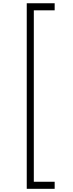

<svg xmlns="http://www.w3.org/2000/svg" viewBox="-20 -939 453 1190"><path d="M318.8 -875V-918.8H145.8V231.3H318.8V187.5H189.6V-875Z"/></svg>

Font: Manrope3 Thin
Style: Regular
Weight: 100
Width: 4
Designer: Mikhail Sharanda
Foundry: Mikhail Sharanda
Version: Version 3.000;PS 003.000;hotconv 1.0.88;makeotf.lib2.5.64775